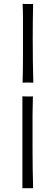

<svg xmlns="http://www.w3.org/2000/svg" viewBox="-20 -753 294 1003"><path d="M98 -321Q100 -392 100 -452.5Q100 -513 100 -565Q100 -617 100 -659Q100 -701 98 -733Q109 -732 117.5 -732Q126 -732 133 -732Q140 -732 145 -732Q150 -732 153 -733Q152 -686 151.5 -640.5Q151 -595 151 -551Q151 -431 154 -321Q116 -323 98 -321ZM97 230V-250Q108 -249 116 -249Q124 -249 131 -249Q139 -249 144 -249Q149 -249 152 -250Q152 -251 151.5 -227Q151 -203 150 -155V17Q150 131 153 230Z"/></svg>

Font: Luxurious Roman
Style: Regular
Weight: 400
Designer: Robert E. Leuschke
Foundry: Robert E. Leuschke
Version: Version 1.010; ttfautohint (v1.8.3)